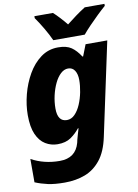

<svg xmlns="http://www.w3.org/2000/svg" viewBox="-106 -834 819 1142"><g transform="rotate(-10 303.5 -263.0)"><path d="M191 240Q130 240 89.5 231Q49 222 13 207V66Q51 87 94 97.5Q137 108 184 108Q280 108 304 20L308 2Q312 -13 317.5 -32Q323 -51 327 -64H323Q300 -35 269 -13.5Q238 8 189 8Q149 8 115.5 -12.5Q82 -33 62.5 -77Q43 -121 43 -193Q43 -253 59.5 -317Q76 -381 107.5 -436Q139 -491 185 -525Q231 -559 290 -559Q341 -559 370 -539Q399 -519 424 -480H428L455 -549H586L466 13Q448 99 408.5 148.5Q369 198 314 219Q259 240 191 240ZM268 -124Q295 -124 316 -145.5Q337 -167 351.5 -201Q366 -235 373.5 -273.5Q381 -312 381 -346Q381 -382 367 -403.5Q353 -425 327 -425Q303 -425 282 -405.5Q261 -386 245.5 -353.5Q230 -321 221 -282Q212 -243 212 -203Q212 -124 268 -124ZM270 -606Q255 -640 230 -682.5Q205 -725 184 -754V-766H296Q313 -751 335.5 -726.5Q358 -702 373 -683Q402 -706 430 -726.5Q458 -747 488 -766H607V-754Q585 -735 557.5 -708.5Q530 -682 504 -655Q478 -628 460 -606Z"/></g></svg>

Font: Noto Sans ExtraBold
Style: Italic
Weight: 800
Italic angle: -12°
Designer: Monotype Design Team
Foundry: Monotype Imaging Inc.
Version: Version 2.013; ttfautohint (v1.8.4.7-5d5b)